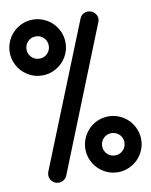

<svg xmlns="http://www.w3.org/2000/svg" viewBox="-94 -854 734 935"><g transform="rotate(-10 273.5 -387.0)"><path d="M133 -513Q104 -513 79 -524Q54 -535 35.5 -553.5Q17 -572 6 -597Q-5 -622 -5 -651Q-5 -679 6 -704.5Q17 -730 35.5 -748.5Q54 -767 79 -778Q104 -789 133 -789Q161 -789 186.5 -778Q212 -767 230.5 -748.5Q249 -730 260 -704.5Q271 -679 271 -651Q271 -622 260 -597Q249 -572 230.5 -553.5Q212 -535 186.5 -524Q161 -513 133 -513ZM445 -720 162 -13Q157 0 145.5 7.5Q134 15 120 15Q102 15 89 2Q76 -11 76 -29Q76 -38 79 -46L363 -753Q368 -766 379 -773.5Q390 -781 404 -781Q423 -781 436 -768Q449 -755 449 -737Q449 -727 445 -720ZM414 15Q385 15 360 4Q335 -7 316.5 -25.5Q298 -44 287 -69Q276 -94 276 -123Q276 -151 287 -176.5Q298 -202 316.5 -220.5Q335 -239 360 -250Q385 -261 414 -261Q442 -261 467.5 -250Q493 -239 511.5 -220.5Q530 -202 541 -176.5Q552 -151 552 -123Q552 -94 541 -69Q530 -44 511.5 -25.5Q493 -7 467.5 4Q442 15 414 15ZM133 -706Q110 -706 94 -690Q78 -674 78 -651Q78 -628 94 -612Q110 -596 133 -596Q156 -596 172 -612Q188 -628 188 -651Q188 -674 172 -690Q156 -706 133 -706ZM414 -178Q391 -178 375 -162Q359 -146 359 -123Q359 -100 375 -84Q391 -68 414 -68Q437 -68 453 -84Q469 -100 469 -123Q469 -146 453 -162Q437 -178 414 -178Z"/></g></svg>

Font: Hanken
Style: Book
Weight: 400
Designer: Alfredo Marco Pradil
Foundry: Hanken Design Co.
Version: Version 2.06 2014